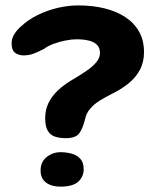

<svg xmlns="http://www.w3.org/2000/svg" viewBox="-20 -654 578 709"><path d="M222.9 -143.8Q200.4 -143.8 183.2 -149.4Q166 -155.1 156.4 -171.1Q146.9 -187.1 146.9 -217.6Q146.9 -247.5 158.6 -272.7Q170.4 -297.9 193.4 -319.8Q216.5 -341.8 250.4 -361.4Q278.6 -377.9 301 -393.5Q323.4 -409.1 336.3 -425.1Q349.2 -441.1 349.2 -458.6Q349.2 -477 338.5 -488.1Q327.8 -499.2 308.1 -504.1Q288.5 -508.9 262 -508.9Q243.9 -508.9 220.8 -504.2Q197.8 -499.6 176.8 -491.7Q155.8 -483.8 142.9 -473.6Q122.2 -462.8 104.5 -456.1Q86.8 -449.4 67 -449.4Q49.6 -449.4 36.2 -458.7Q22.9 -468 22.9 -494Q22.9 -511.6 32.6 -527.5Q42.2 -543.4 58.2 -557Q83.5 -580.9 118.4 -598.2Q153.2 -615.5 192.5 -624.8Q231.8 -634 269.1 -634Q321.9 -634 366.2 -623.1Q410.5 -612.2 443.1 -590.6Q475.8 -569 493.8 -536.8Q511.8 -504.6 511.8 -461.5Q511.8 -424.2 496.2 -395.5Q480.8 -366.8 453.7 -345.2Q426.6 -323.6 392.2 -306.9Q370.2 -295.8 349.4 -283.1Q328.5 -270.4 313.8 -253.6Q299 -236.9 294.1 -213.9Q285.5 -178.6 272.2 -161.2Q258.9 -143.8 222.9 -143.8ZM203.2 35.2Q170.1 35.2 150 20.2Q129.9 5.2 129.9 -24.1Q129.9 -56.6 152.5 -74.3Q175.1 -92 203.6 -92Q225 -92 244.4 -86.7Q263.9 -81.4 276.4 -67.8Q289 -54.2 289 -29Q289 -2 269.2 16.6Q249.4 35.2 203.2 35.2Z"/></svg>

Font: Gluten Thin
Style: Regular
Weight: 100
Designer: Tyler Finck
Foundry: Etcetera Type Company
Version: Version 1.300